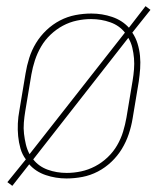

<svg xmlns="http://www.w3.org/2000/svg" viewBox="-20 -572 540 624"><path d="M20 32 4 20 64 -54Q52 -70 46.5 -89.5Q41 -109 39 -129.5Q37 -150 38 -171Q39 -192 43 -213L63 -333Q67 -358 75 -383.5Q83 -409 97 -432Q111 -455 131 -474Q151 -493 175 -505.5Q199 -518 225 -523Q251 -528 277 -528Q312 -528 344.5 -517Q377 -506 399 -482L453 -552L469 -540L410 -466Q421 -450 427 -430.5Q433 -411 435 -390.5Q437 -370 435.5 -349Q434 -328 431 -307L411 -187Q407 -162 398.5 -136.5Q390 -111 376 -88Q362 -65 342 -46Q322 -27 298 -14.5Q274 -2 248 3Q222 8 196 8Q161 8 128.5 -3Q96 -14 75 -38ZM76 -71 386 -466Q368 -489 338.5 -499.5Q309 -510 276 -510Q253 -510 229.5 -505Q206 -500 184.5 -488.5Q163 -477 144.5 -459.5Q126 -442 113.5 -420.5Q101 -399 93.5 -376Q86 -353 82 -330L62 -210Q59 -192 57.5 -173.5Q56 -155 58 -137.5Q60 -120 64 -103Q68 -86 76 -71ZM197 -10Q220 -10 243.5 -15Q267 -20 289 -31.5Q311 -43 329.5 -60.5Q348 -78 360.5 -99.5Q373 -121 380 -144Q387 -167 391 -190L411 -310Q414 -328 415.5 -346.5Q417 -365 415.5 -382.5Q414 -400 410 -417Q406 -434 397 -449L88 -54Q106 -31 135 -20.5Q164 -10 197 -10Z"/></svg>

Font: Iosevka Curly Thin
Style: Italic
Weight: 100
Italic angle: -9°
Monospace: yes
Designer: Belleve Invis
Foundry: Belleve Invis
Version: Version 22.1.2; ttfautohint (v1.8.4)